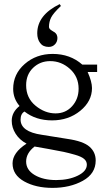

<svg xmlns="http://www.w3.org/2000/svg" viewBox="-20 -689 535 933"><path d="M253 186Q314 186 358 164.5Q402 143 402 111Q402 95 389 83.5Q376 72 344.5 63Q313 54 289.5 49Q266 44 216 35Q205 33 199 32L148 23Q107 55 107 96Q107 137 148.5 161.5Q190 186 253 186ZM183 -34 308 -14Q384 -3 414.5 23.5Q445 50 445 91Q445 155 382.5 189.5Q320 224 235 224Q154 224 97.5 192.5Q41 161 41 105Q41 53 109 9Q75 -9 56 -39Q37 -69 37 -102Q37 -144 75 -174Q44 -210 44 -257Q44 -329 100 -378Q156 -427 236 -427Q321 -427 380 -375H452V-339H406Q427 -292 427 -261Q427 -197 370 -150.5Q313 -104 233 -104Q154 -104 99 -147Q80 -136 80 -108Q80 -49 183 -34ZM224 -392Q175 -392 141 -359.5Q107 -327 107 -275Q107 -213 152.5 -175.5Q198 -138 250 -138Q299 -138 330.5 -173Q362 -208 362 -258Q362 -316 320 -354Q278 -392 224 -392ZM217 -461Q189 -461 175 -480Q161 -499 161 -527Q161 -616 270 -669L276 -660Q239 -625 228.5 -604Q218 -583 218 -558Q218 -548 234 -539Q235 -538 239.5 -535.5Q244 -533 245.5 -532Q247 -531 250.5 -527.5Q254 -524 255 -521.5Q256 -519 257.5 -514.5Q259 -510 259 -504Q259 -486 247 -473.5Q235 -461 217 -461Z"/></svg>

Font: Forum
Style: Regular
Weight: 400
Designer: Denis Masharov
Foundry: Denis Masharov
Version: Version 1.000